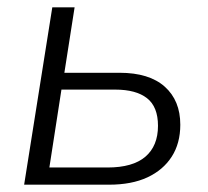

<svg xmlns="http://www.w3.org/2000/svg" viewBox="-20 -505 570 525"><path d="M46 0 123 -485H184L156 -306H307Q388 -306 430.5 -268Q473 -230 473 -164Q473 -113 449.5 -76.5Q426 -40 383 -20Q340 0 278 0ZM115 -47H274Q343 -47 377.5 -76.5Q412 -106 412 -161Q412 -213 382 -236.5Q352 -260 295 -260H148Z"/></svg>

Font: Nunito Sans 12pt Light
Style: Italic
Weight: 300
Italic angle: -9°
Designer: Vernon Adams
Foundry: Vernon Adams
Version: Version 3.101;gftools[0.9.27]